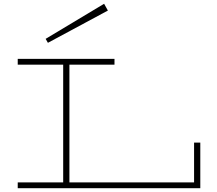

<svg xmlns="http://www.w3.org/2000/svg" viewBox="-20 -998 1148 1018"><path d="M1042 -242V0H74V-31H315V-655H74V-686H587V-655H348V-31H1009V-242ZM234 -771 552 -942 532 -978 222 -792Z"/></svg>

Font: BioRhyme Expanded ExtraLight
Style: Regular
Weight: 275
Width: 7
Designer: Aoife Mooney
Foundry: Aoife Mooney Type
Version: Version 1.000